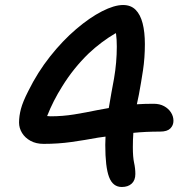

<svg xmlns="http://www.w3.org/2000/svg" viewBox="-20 -735 740 766"><path d="M466 11Q430 11 415 -29Q400 -69 400 -157Q400 -174 401 -190Q386 -188 372 -186Q318 -176 265 -168.5Q212 -161 154 -161Q124 -161 102 -173Q80 -185 68 -204.5Q56 -224 56 -246Q56 -272 63.5 -300.5Q71 -329 93 -372Q130 -447 180 -510Q230 -573 284 -619Q338 -665 387 -690Q436 -715 471 -715Q502 -715 521 -696Q540 -677 549 -642Q558 -607 558 -559Q558 -504 550.5 -454.5Q543 -405 534 -357Q530 -338 526 -319Q558 -321 593 -321Q617 -321 634.5 -311.5Q652 -302 662 -286.5Q672 -271 672 -253Q672 -235 659.5 -222.5Q647 -210 619 -210Q561 -210 512 -205Q510 -178 510 -148Q510 -108 515 -85.5Q520 -63 520 -41Q520 -16 505.5 -2.5Q491 11 466 11ZM414 -304Q424 -364 435 -422Q446 -486 446 -549Q446 -578 443 -600Q442 -601 442 -603Q384 -569 334 -522Q273 -463 228 -390Q192 -333 168 -272Q174 -271 182 -271Q230 -271 276 -278.5Q322 -286 370 -296Q391 -300 414 -304Z"/></svg>

Font: Shantell Sans Light Medium
Style: Regular
Weight: 500
Version: Version 1.008;[ac192a2d6]